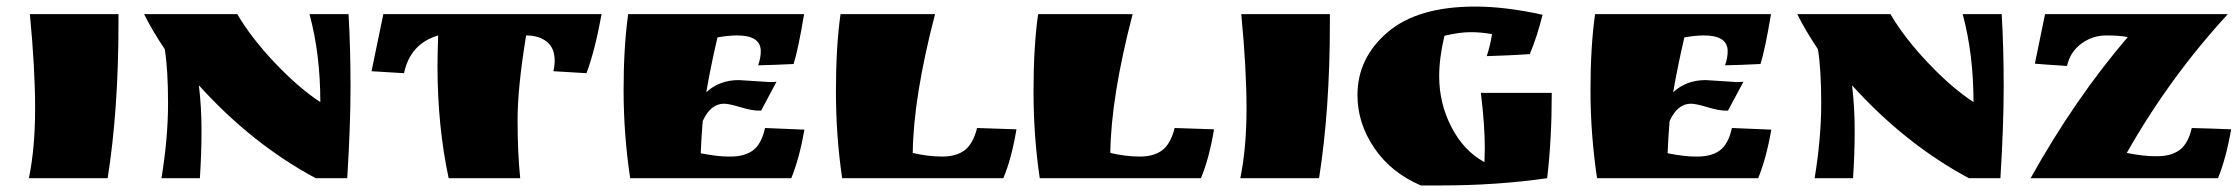

<svg xmlns="http://www.w3.org/2000/svg" viewBox="-20 -543 6826 585"><path d="M341 -500V-473Q341 -209 308 0H68Q87 -92 87 -212.5Q87 -333 71 -500Z M1042 -500Q1048 -395 1048 -278.5Q1048 -162 1038 0H942Q748 -104 586 -283Q594 -216 594 -145.5Q594 -75 589 0H472Q492 -123 492 -227.5Q492 -332 482 -393Q442 -453 419 -500H703Q745 -428 817.5 -351.5Q890 -275 956 -232Q956 -378 923 -500Z M1583 -435Q1557 -277 1557 -177Q1557 -77 1565 0H1347Q1313 -159 1313 -342Q1313 -373 1315 -435Q1230 -410 1211 -320L1112 -326L1148 -500H1813Q1793 -390 1767 -320L1666 -326Q1670 -342 1670 -358Q1670 -397 1646 -416Q1622 -435 1583 -435Z M2231 -299 2325 -293Q2339 -293 2346 -294L2299 -206H2290Q2271 -206 2236 -216.5Q2201 -227 2186 -227Q2145 -227 2121 -174Q2117 -125 2115 -76Q2167 -66 2197 -66H2206Q2249 -66 2274.5 -85Q2300 -104 2311 -153L2431 -148Q2416 -62 2391 0H1900Q1880 -135 1880 -268Q1880 -401 1894 -500H2430Q2412 -392 2398 -348Q2339 -345 2290 -344Q2298 -367 2298 -387Q2298 -435 2226 -435Q2199 -435 2166 -429Q2144 -334 2132 -262Q2172 -299 2231 -299Z M2957 -153 3077 -149Q3062 -59 3037 0H2546Q2527 -128 2527 -265Q2527 -402 2541 -500H2829Q2763 -247 2761 -77Q2808 -66 2851 -66Q2894 -66 2919.5 -85.5Q2945 -105 2957 -153Z M3559 -153 3679 -149Q3664 -59 3639 0H3148Q3129 -128 3129 -265Q3129 -402 3143 -500H3431Q3365 -247 3363 -77Q3410 -66 3453 -66Q3496 -66 3521.5 -85.5Q3547 -105 3559 -153Z M4032 -500V-473Q4032 -209 3999 0H3759Q3778 -92 3778 -212.5Q3778 -333 3762 -500Z M4503 -49 4504 -91Q4504 -162 4492 -260H4708Q4708 -118 4694 0Q4539 22 4373 22H4309Q4218 -17 4167 -92.5Q4116 -168 4116 -253Q4116 -366 4207.5 -444.5Q4299 -523 4475 -523Q4567 -523 4680 -498Q4663 -430 4641 -378Q4580 -374 4510 -372Q4521 -406 4526 -439Q4494 -445 4460.5 -445Q4427 -445 4381 -434Q4365 -366 4365 -311Q4365 -228 4402.5 -155.5Q4440 -83 4503 -49Z M5177 -299 5271 -293Q5285 -293 5292 -294L5245 -206H5236Q5217 -206 5182 -216.5Q5147 -227 5132 -227Q5091 -227 5067 -174Q5063 -125 5061 -76Q5113 -66 5143 -66H5152Q5195 -66 5220.5 -85Q5246 -104 5257 -153L5377 -148Q5362 -62 5337 0H4846Q4826 -135 4826 -268Q4826 -401 4840 -500H5376Q5358 -392 5344 -348Q5285 -345 5236 -344Q5244 -367 5244 -387Q5244 -435 5172 -435Q5145 -435 5112 -429Q5090 -334 5078 -262Q5118 -299 5177 -299Z M6079 -500Q6085 -395 6085 -278.5Q6085 -162 6075 0H5979Q5785 -104 5623 -283Q5631 -216 5631 -145.5Q5631 -75 5626 0H5509Q5529 -123 5529 -227.5Q5529 -332 5519 -393Q5479 -453 5456 -500H5740Q5782 -428 5854.5 -351.5Q5927 -275 5993 -232Q5993 -378 5960 -500Z M6544 -67H6553Q6595 -67 6621 -86Q6647 -105 6658 -153Q6732 -151 6778 -149Q6763 -62 6738 0H6167Q6302 -242 6463 -430Q6439 -435 6397 -435Q6355 -435 6321 -409.5Q6287 -384 6278 -342Q6201 -347 6180 -349L6211 -500H6768Q6591 -308 6460 -77Q6512 -67 6544 -67Z"/></svg>

Font: Ruslan Display
Style: Regular
Weight: 400
Version: Version 1.000